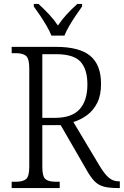

<svg xmlns="http://www.w3.org/2000/svg" viewBox="-20 -951 626 971"><path d="M39 0V-32H62Q95 -32 111.5 -45Q128 -58 128 -108V-605Q128 -655 111.5 -668.5Q95 -682 62 -682H39V-714H263Q382 -714 436.5 -668.5Q491 -623 491 -527Q491 -469 471.5 -430.5Q452 -392 420 -368.5Q388 -345 351 -334L482 -115Q507 -73 529 -53.5Q551 -34 580 -34H586V0H576Q531 0 504 -7.5Q477 -15 458 -34.5Q439 -54 418 -91L287 -318H194V-108Q194 -58 210 -45Q226 -32 260 -32H282V0ZM258 -355Q343 -355 382.5 -398.5Q422 -442 422 -524Q422 -601 387 -639Q352 -677 264 -677H194V-355ZM240 -771Q231 -794 215.5 -820.5Q200 -847 182.5 -873Q165 -899 151 -918V-931H175Q204 -904 228 -878.5Q252 -853 273 -822Q294 -853 317.5 -878.5Q341 -904 371 -931H395V-918Q381 -899 363.5 -873Q346 -847 330.5 -820.5Q315 -794 306 -771Z"/></svg>

Font: Noto Serif Ethiopic SemiCondensed Light
Style: Regular
Weight: 300
Width: 4
Designer: Monotype Design Team
Foundry: Monotype Imaging Inc.
Version: Version 2.102; ttfautohint (v1.8.4.7-5d5b)